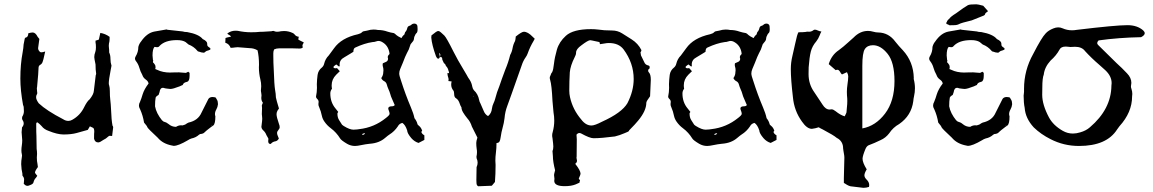

<svg xmlns="http://www.w3.org/2000/svg" viewBox="-20 -669 5394 898"><path d="M108.4 200.2Q98.6 200.2 90.8 189.5Q90.8 186.5 91.8 184.6Q92.8 176.8 92.8 168Q91.8 160.2 85 152.3Q85 140.6 83.5 136.2Q80.6 127.4 79.1 98.6Q79.1 83 82 67.4L83 58.6L82 50.8Q80.1 44.9 80.1 34.2Q80.1 23.4 82 11.7Q84 -2 84 -12.7L81.1 -50.8L83 -73.2Q90.8 -82 90.8 -91.8Q90.8 -100.6 84 -110.4Q83 -112.3 83 -116.2Q83 -120.1 84 -123Q91.8 -135.3 91.8 -148.9Q91.8 -173.3 87.9 -177.2Q75.2 -247.1 75.2 -301.3Q75.2 -368.2 85.9 -424.3L88.9 -443.8Q88.9 -457.5 94.7 -482.9Q94.7 -488.8 98.6 -492.7Q112.3 -494.6 112.3 -513.2Q125 -517.1 132.8 -517.1Q146 -517.1 156.2 -496.6L164.1 -486.8L158.2 -443.8Q158.2 -434.1 167 -426.3Q169.9 -424.3 173.3 -424.3Q179.7 -424.3 191.4 -428.2Q182.6 -385.3 177.2 -374.5Q173.8 -368.7 167 -365Q160.2 -361.3 160.2 -350.1Q160.2 -333 153.3 -261.2L152.3 -257.3Q152.3 -247.6 153.3 -242.7Q154.3 -237.8 154.3 -233.9Q154.3 -230 151.6 -225.8Q148.9 -221.7 148.9 -213.9Q148.9 -203.1 161.1 -186Q197.8 -151.4 275.4 -111.3Q287.1 -103.5 299.8 -103.5Q308.6 -103.5 317.4 -108.4Q355.5 -129.4 374 -168.5Q387.7 -195.8 399.4 -204.6Q418 -228 418.9 -243.7L427.7 -316.9Q429.7 -320.8 429.7 -324.7Q426.8 -342.3 426.8 -367.7Q420.9 -395.5 420.9 -401.9Q420.9 -413.6 425.8 -426.3Q428.7 -434.1 428.7 -447.8Q428.7 -462.4 426.8 -470.2V-479Q431.6 -480 435.3 -481.4Q439 -482.9 442.4 -483.9L449.2 -515.1Q473.1 -511.2 492.7 -496.6Q492.7 -480 491.7 -475.1Q488.8 -464.4 488.8 -454.6Q488.8 -449.7 489.7 -443.8Q490.7 -438 490.7 -423.3Q496.6 -411.6 496.6 -394Q496.6 -376.5 501.5 -361.8Q501.5 -358.9 497.6 -341.3Q488.8 -295.9 488.8 -279.8Q488.8 -273.9 490.7 -269Q493.7 -259.3 493.7 -242.7Q493.7 -218.3 495.6 -204.6Q498.5 -180.2 499.5 -154.8Q501 -108.4 506.3 -81.1Q509.3 -78.1 509.3 -73.2L504.4 -33.2H497.6Q496.6 -34.2 494.6 -34.2Q489.7 -34.2 484.9 -29.3Q476.1 -20.5 463.4 -14.6Q447.3 -2.9 439.5 -2.9Q423.8 -2.9 419.9 -20.5Q419.9 -49.8 420.9 -52.7Q420.9 -67.9 415.5 -71Q410.2 -74.2 400.4 -78.1L390.6 -61.5Q363.3 -53.7 338.4 -46.9Q313.5 -40 276.4 -40Q247.1 -40.5 208 -56.6Q186 -64 174.8 -79.1Q165.5 -89.4 155.3 -96.7Q149.4 -96.7 149.4 -88.9Q149.4 -43.9 150.4 -32.2Q150.4 4.4 151.4 27.3Q153.3 39.1 153.3 50.8L152.3 67.4Q152.3 85 155.3 97.7L157.2 112.3Q143.6 130.4 143.6 138.7Q143.6 140.6 154.3 153.3L148.4 162.1Q139.6 170.9 136.7 183.6Q135.3 191.9 119.1 197.3Q113.3 200.2 108.4 200.2Z M972.7 -80.1 971.7 -81.1H968.8L970.2 -80.1ZM792.5 13.2 784.7 11.7Q741.2 3.4 717.8 -24.9Q672.4 -66.9 669.4 -73.7Q666.5 -80.6 664.8 -82Q663.1 -83.5 653.8 -95.7Q648.4 -128.4 636.2 -155.8Q629.9 -166.5 629.9 -175.8Q629.9 -184.1 634.8 -192.4Q642.1 -210 647 -227.5Q654.8 -252.4 674.8 -278.3Q673.3 -289.1 661.6 -297.1Q649.9 -305.2 645.5 -318.8Q636.2 -335.4 631.6 -352.3Q627 -369.1 616.2 -382.8Q611.3 -388.2 611.3 -395Q611.3 -399.4 614.3 -404.8Q627 -425.3 627 -449.7Q630.9 -464.4 639.2 -474.1Q667 -515.1 702.6 -521.5L758.3 -531.2Q761.2 -531.2 762.7 -529.8L834 -522Q843.3 -519 855.5 -519Q909.7 -509.3 928.2 -486.3Q949.2 -476.6 949.2 -464.4V-460.4Q949.2 -453.1 956.8 -448.7Q964.4 -444.3 964.4 -439.9Q964.4 -436 954.8 -433.3Q945.3 -430.7 943.4 -429.2Q937.5 -423.8 934.1 -422.4Q923.3 -422.4 908.2 -428.2H906.2L903.3 -431.2Q886.2 -451.7 861.8 -460.9L848.1 -472.2Q834 -481.4 807.6 -481.4Q752 -481.4 726.1 -454.1Q722.7 -448.2 713.9 -448.2Q709 -448.2 702.6 -449.7Q693.4 -439.9 693.4 -409.7L695.3 -388.7L696.8 -385.7L695.3 -380.4Q695.3 -375 698.2 -375Q701.2 -372.1 701.9 -370.1Q702.6 -368.2 705.1 -365.5Q707.5 -362.8 707.5 -353L706.1 -346.2L715.3 -342.3Q741.2 -329.6 776.9 -329.6L783.2 -330.1Q796.9 -330.6 816.9 -330.6L849.6 -328.1L860.4 -333.5Q864.7 -330.6 866.7 -328.1V-314.5Q866.7 -289.6 855.5 -286.6L852.5 -285.6Q838.9 -282.7 835.4 -273.4Q835.4 -272 834 -271.2Q832.5 -270.5 828.6 -269Q824.7 -267.6 820.3 -265.1Q789.1 -252.9 776.9 -252.9Q770.5 -252.9 764.4 -254.2Q758.3 -255.4 755.1 -255.4Q752 -255.4 749 -256.8Q746.1 -258.3 741.2 -258.3Q729 -258.3 726.1 -237.8L721.7 -225.1Q712.4 -220.7 708 -212.9Q705.1 -197.8 705.1 -171.9Q710.9 -139.2 738.3 -105.5Q739.7 -105.5 742.2 -102.8Q744.6 -100.1 746.1 -100.1Q758.3 -97.2 767.6 -89.4Q783.2 -75.7 803.2 -75.7Q814.9 -83 826.7 -83Q830.6 -83 834 -82.5Q846.2 -85 854 -91.8L861.8 -95.7Q906.7 -105.5 922.4 -142.1L954.6 -206.1Q960.4 -215.3 974.6 -215.3Q979.5 -215.3 984.9 -214.1Q990.2 -212.9 991 -209.5Q991.7 -206.1 994.6 -203.1Q999.5 -194.8 999.5 -181.6Q998 -168 991.7 -157Q985.4 -146 985.4 -135.3Q985.4 -129.9 987.3 -125.5Q987.3 -90.8 978 -82.5Q972.7 -78.1 966.8 -74.7Q942.4 -56.2 937.5 -50.8Q931.6 -43 916 -42L911.1 -39.1Q896 -25.4 876 -21.5Q866.7 -18.6 858.9 -13.2Q814 13.2 792.5 13.2Z M1245.1 4.4Q1234.4 4.4 1234.4 -9.3Q1234.4 -15.1 1235.4 -19.5L1234.4 -22.5Q1230 -29.3 1226.1 -37.1Q1221.2 -50.3 1211.9 -58.6Q1202.6 -66.9 1202.6 -77.1Q1202.6 -79.1 1203.4 -82.5Q1204.1 -85.9 1204.3 -90.6Q1204.6 -95.2 1205.6 -100.8Q1206.5 -106.4 1206.5 -113.3Q1206.5 -120.6 1205.6 -125.7Q1204.6 -130.9 1204.6 -135.3L1205.6 -164.1L1204.6 -175.3Q1204.6 -176.8 1205.6 -179Q1206.5 -181.2 1207.5 -183.6Q1208.5 -186 1209.5 -188.5Q1202.1 -198.2 1202.1 -210.9L1203.1 -223.1Q1203.1 -226.6 1202.4 -229.5Q1201.7 -232.4 1201.7 -234.9Q1201.7 -237.3 1200.9 -239.5Q1200.2 -241.7 1200.2 -244.1L1201.7 -265.6Q1201.7 -281.7 1197.8 -297.4Q1190.9 -325.2 1190.9 -354.5L1191.4 -366.2Q1191.4 -403.3 1184.6 -433.6Q1167 -443.8 1147.5 -443.8L1091.8 -448.2L1080.6 -447.3Q1068.4 -445.3 1058.6 -445.3Q1051.8 -463.9 1033.7 -469.2Q1033.7 -482.4 1034.7 -491.2Q1038.1 -493.2 1060.5 -497.6Q1057.6 -502.9 1051.3 -505.9Q1044.9 -508.8 1043 -512.2Q1060.1 -525.4 1081.1 -525.4L1091.8 -524.9Q1123 -518.1 1154.3 -518.1L1177.2 -518.6Q1194.3 -520.5 1210.9 -520.5L1250 -522.9Q1251 -523.9 1252.9 -523.9Q1254.9 -523.9 1256.6 -524.2Q1258.3 -524.4 1259.8 -524.4Q1267.6 -520.5 1274.9 -520.5Q1285.2 -520.5 1293.9 -522.9L1308.6 -523.9Q1329.6 -523.9 1349.1 -514.6Q1350.1 -513.7 1352.1 -512.9Q1354 -512.2 1357.9 -507.8Q1364.3 -498.5 1377.4 -497.1L1375 -484.4Q1381.3 -480 1387.9 -477.1Q1394.5 -474.1 1400.9 -470.7Q1397 -464.4 1394.5 -458Q1394.5 -454.1 1395.3 -451.2Q1396 -448.2 1396 -446.3Q1389.6 -441.9 1382.8 -441.9Q1363.8 -441.9 1348.1 -442.9H1285.2Q1272.9 -442.9 1262.2 -438Q1258.3 -429.7 1258.3 -420.4V-407.7Q1258.3 -376 1260.3 -343.8Q1262.7 -271 1266.6 -248.5Q1270 -231 1270.5 -212.9Q1272.9 -200.2 1284.7 -161.6Q1283.2 -160.2 1282 -157.5Q1280.8 -154.8 1278.3 -152.3Q1273.4 -144 1273.4 -135.3Q1273.4 -121.6 1284.7 -89.4Q1288.1 -81.5 1288.1 -74.2Q1288.1 -67.4 1282 -60.8Q1275.9 -54.2 1275.9 -46.9Q1275.9 -41.5 1278.3 -35.9Q1280.8 -30.3 1283.2 -23.4Q1283.2 -22 1284.2 -21Q1278.3 -10.3 1269 -8.3Q1254.9 -6.3 1247.1 3.4Q1246.6 4.4 1245.1 4.4Z M1640.6 13.7Q1620.6 13.7 1603 3.4Q1575.2 -13.2 1570.8 -21.5Q1553.2 -49.8 1527.8 -68.8Q1509.8 -82 1497.1 -100.6Q1488.3 -113.3 1485.4 -127.4Q1481.4 -147.9 1472.7 -168Q1469.2 -174.3 1469.2 -182.1L1470.2 -192.4Q1470.2 -200.7 1462.9 -207Q1458 -211.4 1458 -217.3Q1462.4 -237.8 1462.4 -258.3L1461.9 -275.4Q1462.4 -296.9 1465.3 -318.4Q1468.3 -339.8 1485.8 -353.5Q1493.7 -360.4 1496.1 -371.1Q1501.5 -393.6 1517.6 -409.7Q1522.5 -415.5 1542.5 -443.4Q1576.7 -491.7 1653.8 -508.8Q1667.5 -512.2 1672.9 -518.1Q1675.3 -521 1679.7 -522.5L1697.3 -525.9Q1712.4 -530.8 1727.5 -530.8Q1737.8 -530.8 1747.6 -528.8Q1771 -528.8 1792.5 -521Q1806.6 -516.6 1821.8 -514.2Q1826.2 -512.7 1834 -504.9Q1841.8 -498.5 1851.6 -494.1L1857.4 -490.7Q1861.8 -496.6 1862.5 -498.8Q1863.3 -501 1871.1 -507.3Q1875 -522 1878.4 -522Q1883.3 -529.8 1885 -537.8Q1886.7 -545.9 1895 -548.3Q1899.4 -549.3 1903.3 -552.7Q1909.2 -558.6 1917.5 -558.6Q1925.8 -558.6 1930.2 -552.7Q1933.1 -549.3 1933.1 -532.7Q1933.1 -518.1 1928.2 -514.4Q1923.3 -510.7 1917.5 -496.1Q1916.5 -490.2 1915.5 -484.1Q1914.6 -478 1903.3 -465.8Q1899.4 -461.9 1898.4 -456.5Q1893.1 -437 1882.8 -419.9Q1875.5 -406.2 1864.3 -376Q1858.4 -360.4 1851.6 -345.7Q1847.2 -335.4 1847.2 -324.7Q1847.2 -315.4 1856.9 -288.1Q1876.5 -226.6 1901.9 -166.5Q1913.6 -139.6 1918.5 -116.2Q1929.2 -103 1932.6 -88.4Q1932.6 -85.9 1939 -81.1Q1950.7 -71.8 1954.6 -56.6Q1950.7 -54.2 1950.7 -51.8Q1952.6 -43 1964.8 -36.1V-14.6L1937.5 -0.5Q1918.5 -6.3 1903.8 -22.9Q1884.8 -45.4 1884.3 -59.1Q1876 -85 1861.8 -94.2Q1847.2 -90.8 1840.8 -78.1Q1824.7 -54.2 1801.8 -40Q1795.4 -36.1 1781.7 -24.4Q1753.4 0.5 1709 3.4Q1689.9 5.4 1670.4 9.5Q1650.9 13.7 1640.6 13.7ZM1633.3 -62.5Q1637.2 -62.5 1641.1 -63Q1645 -63.5 1649.7 -63.5Q1654.3 -63.5 1659.7 -64.9Q1730.5 -72.8 1785.6 -117.7Q1802.2 -130.4 1802.2 -136.7Q1802.2 -143.1 1797.9 -153.8Q1795.9 -158.2 1795.9 -161.6Q1795.9 -171.9 1813.5 -171.9Q1822.3 -171.9 1826.2 -177.7L1822.3 -186.5Q1814 -206.5 1812.5 -209Q1808.1 -218.3 1805.7 -228Q1802.2 -240.7 1796.4 -252.9Q1792 -262.7 1789.1 -273.7Q1786.1 -284.7 1776.9 -289.3Q1767.6 -293.9 1763.2 -303.7Q1772.5 -316.9 1772.5 -330.1L1773.4 -340.3Q1773.4 -350.1 1770.5 -358.9Q1769.5 -361.8 1769.5 -365.2L1770.5 -373Q1775.9 -375.5 1785.4 -379.6Q1794.9 -383.8 1794.9 -394.5Q1793.5 -397.9 1793.5 -401.4Q1793.5 -408.7 1800.3 -414.6Q1801.8 -415.5 1801.8 -419.4Q1796.4 -458.5 1763.2 -474.6Q1756.8 -477.5 1750.5 -477.5Q1745.6 -477.5 1740.2 -475.6Q1731 -472.2 1722.2 -472.2Q1685.1 -466.8 1642.1 -446.8Q1632.8 -443.4 1632.8 -426.8Q1625.5 -422.9 1618.7 -418Q1604.5 -408.7 1590.3 -400.9Q1568.4 -389.6 1568.4 -367.2L1568.8 -361.3Q1568.8 -359.9 1567.6 -359.1Q1566.4 -358.4 1565.9 -357.4L1552.7 -367.7Q1539.6 -358.9 1539.6 -355.5Q1539.6 -349.6 1549.8 -349.6Q1552.2 -349.6 1553.7 -350.1Q1555.2 -350.6 1556.2 -350.6L1569.3 -335.9L1552.2 -319.3Q1531.2 -297.9 1531.2 -270Q1531.2 -262.2 1532.7 -253.4H1532.2Q1524.9 -243.7 1524.9 -231.9Q1524.9 -190.4 1549.3 -161.6L1562 -145.5Q1559.6 -141.6 1558.8 -140.6Q1558.1 -139.6 1558.1 -138.2Q1558.1 -119.6 1565.9 -107.4Q1575.7 -93.3 1579.6 -85.9Q1582 -83.5 1584 -82.3Q1585.9 -81.1 1587.9 -79.6Q1615.2 -62.5 1633.3 -62.5ZM1677.7 -38.6Q1684.1 -38.6 1687.5 -46.4Q1674.3 -44.4 1672.9 -39.6Q1675.3 -38.6 1677.7 -38.6Z M2193.4 -217.8 2194.3 -219.2Q2193.4 -220.7 2192.4 -220.7L2191.9 -218.8ZM2218.8 202.1H2216.8Q2208.5 198.7 2208.5 185.1Q2208.5 178.2 2208 172.4L2209 112.8Q2213.9 102.1 2213.9 91.8Q2213.9 81.5 2209 70.8Q2208.5 67.9 2208.5 63.5Q2210.9 52.7 2210.9 42.5Q2210.9 34.7 2209.5 27.3Q2207.5 13.7 2207.5 -0.5Q2207.5 -9.3 2212.9 -25.4Q2188 -74.7 2187 -77.1Q2180.2 -99.6 2165.5 -115.7L2154.3 -130.4Q2152.8 -133.3 2150.9 -135.7Q2138.2 -153.3 2138.2 -167Q2133.3 -174.3 2130.4 -183.6Q2124.5 -202.6 2112.8 -209.5Q2104 -213.9 2104 -231Q2103.5 -241.7 2101.1 -244.6Q2090.3 -257.3 2090.3 -273.4Q2090.3 -280.3 2092.3 -288.1L2077.1 -290Q2078.1 -293.5 2078.1 -297.4Q2078.1 -302.2 2075.2 -310.5Q2072.8 -316.9 2072.8 -327.6L2080.6 -326.7L2078.6 -336.4L2077.6 -337.9Q2075.2 -351.6 2065.4 -360.8V-361.3Q2062 -371.6 2056.6 -373L2048.8 -389.6Q2048.3 -397.9 2046.6 -400.1Q2044.9 -402.3 2038.1 -402.3Q2039.6 -408.7 2039.6 -413.6Q2039.6 -417 2033.7 -421.9L2037.6 -402.3Q2033.7 -394.5 2029.8 -394.5Q2024.4 -394.5 2019 -406.2Q2000 -459 1997.1 -493.2Q1997.1 -496.1 1997.6 -498.5Q1998 -501 1998 -503.4Q2022.5 -523.9 2028.8 -523.9Q2035.6 -523.9 2042 -517.6L2058.1 -502.9Q2068.4 -492.7 2101.1 -427.2Q2121.6 -386.7 2145 -348.6Q2154.3 -334 2162.6 -318.8Q2168.9 -306.2 2177.2 -294.9Q2186 -280.8 2189 -263.2Q2190.9 -253.9 2196.3 -247.1Q2215.8 -229.5 2221.2 -200.7Q2221.7 -194.8 2227.5 -184.1L2242.2 -150.4Q2248.5 -133.8 2262.7 -126Q2278.8 -139.2 2280.8 -161.1Q2282.7 -174.8 2288.1 -185.8Q2293.5 -196.8 2296.4 -208.5Q2303.7 -237.8 2315.4 -265.6Q2321.8 -282.7 2327.6 -300.8Q2335 -321.8 2343.3 -343.3Q2357.4 -376.5 2366.2 -412.1Q2374.5 -426.8 2377.4 -444.1Q2380.4 -461.4 2388.7 -476.6Q2390.6 -481 2391.6 -491.7Q2391.6 -495.1 2392.1 -498Q2419.9 -520.5 2430.2 -520.5Q2448.7 -520.5 2471.2 -497.1L2481 -487.8L2475.6 -477.5Q2459 -450.2 2447.8 -418.5Q2444.3 -408.7 2438.5 -400.9Q2426.8 -384.3 2420.4 -364.3L2372.1 -227.5Q2362.8 -200.2 2352.5 -173.3Q2342.3 -146.5 2339.8 -116.7Q2336.9 -92.8 2331.1 -72.8Q2325.2 -52.7 2321.3 -25.4Q2319.8 -13.7 2316.2 -7.1Q2312.5 -0.5 2302.2 0Q2302.2 23.9 2299.3 46.4Q2296.9 64 2296.9 82.5L2297.9 102.5Q2297.9 144 2294.9 182.1L2280.3 199.7Q2225.1 202.1 2218.8 202.1ZM2072.8 -327.6H2071.8L2072.8 -328.1Z M2621.1 201.7Q2572.3 201.7 2572.3 176.8L2573.2 167.5L2571.3 149.4Q2571.3 145.5 2576.2 127.4Q2565.9 86.9 2565.9 61L2564 37.1Q2567.9 29.8 2567.9 16.1Q2567.9 7.8 2564 -23.4Q2562.5 -28.8 2562.5 -36.1Q2562.5 -43.5 2564.9 -50.8Q2572.3 -78.1 2572.3 -105Q2572.3 -124 2568.8 -143.6L2564 -196.8Q2560.5 -271 2553.2 -294.9Q2551.3 -300.3 2551.3 -305.2Q2551.3 -309.6 2553.2 -312.7Q2555.2 -315.9 2555.7 -318.8Q2557.6 -326.2 2562.5 -331.5Q2567.9 -341.8 2571 -371.1Q2574.2 -400.4 2584.7 -436.8Q2595.2 -473.1 2626.5 -501.5Q2660.6 -532.7 2744.1 -532.7Q2760.7 -532.7 2776.9 -530.8Q2804.7 -526.4 2842.3 -526.4Q2868.7 -526.4 2890.1 -512.7Q2911.6 -499 2934.1 -484.9Q2964.4 -465.8 2980 -434.6Q2980 -429.7 2975.6 -424.3Q2975.6 -420.9 2978 -409.7L2992.7 -379.4Q2997.6 -365.7 3012.2 -362.8Q3018.6 -361.8 3018.6 -354.5Q3018.6 -346.2 3014.2 -346.2Q3011.2 -342.8 3011.2 -336.4L3014.6 -330.6Q3023.9 -321.8 3023.9 -295.9L3020.5 -218.8Q3002.9 -195.3 3002.9 -188.5Q3002.9 -150.9 2964.8 -105Q2954.1 -91.3 2922.4 -59.1Q2922.4 -54.7 2914.6 -51.8Q2906.7 -48.8 2899.4 -45.4Q2877.9 -36.1 2856 -30.8Q2792.5 -22.5 2755.9 -22.5Q2738.3 -22.5 2697.8 -44.9Q2693.4 -46.9 2689.9 -46.9Q2682.6 -46.9 2676.3 -39.1L2677.7 -17.6Q2677.7 60.1 2677 63Q2676.3 65.9 2676.3 69.3Q2676.3 72.3 2677.5 75.9Q2678.7 79.6 2678.7 83Q2678.7 90.8 2670.4 97.2Q2695.3 128.4 2695.3 144Q2695.3 147.5 2687 166Q2687 169.4 2691.9 172.4Q2692.9 173.3 2692.9 174.8L2690.4 182.6L2690.9 185.1L2672.4 193.4Q2652.3 201.7 2621.1 201.7ZM2746.6 -82Q2761.7 -82 2796.4 -100.1Q2888.2 -141.6 2914.6 -186.5Q2943.8 -243.7 2943.8 -299.3Q2943.8 -374 2896.5 -438Q2874 -467.8 2827.6 -467.8Q2817.4 -467.8 2807.4 -465.6Q2797.4 -463.4 2786.1 -462.4L2783.7 -472.2Q2754.4 -478 2749.5 -479.5Q2744.6 -481 2740.7 -481Q2730.5 -481 2699.2 -457Q2674.3 -439.5 2674.3 -422.9Q2674.3 -412.6 2668 -401.9Q2647.5 -361.3 2645 -330.6Q2642.6 -289.1 2642.6 -245.1Q2642.6 -229.5 2646 -214.4Q2658.7 -156.7 2698.7 -109.9Q2719.7 -82 2746.6 -82Z M3287.6 13.7Q3267.6 13.7 3250 3.4Q3222.2 -13.2 3217.8 -21.5Q3200.2 -49.8 3174.8 -68.8Q3156.7 -82 3144 -100.6Q3135.3 -113.3 3132.3 -127.4Q3128.4 -147.9 3119.6 -168Q3116.2 -174.3 3116.2 -182.1L3117.2 -192.4Q3117.2 -200.7 3109.9 -207Q3105 -211.4 3105 -217.3Q3109.4 -237.8 3109.4 -258.3L3108.9 -275.4Q3109.4 -296.9 3112.3 -318.4Q3115.2 -339.8 3132.8 -353.5Q3140.6 -360.4 3143.1 -371.1Q3148.4 -393.6 3164.6 -409.7Q3169.4 -415.5 3189.5 -443.4Q3223.6 -491.7 3300.8 -508.8Q3314.5 -512.2 3319.8 -518.1Q3322.3 -521 3326.7 -522.5L3344.2 -525.9Q3359.4 -530.8 3374.5 -530.8Q3384.8 -530.8 3394.5 -528.8Q3418 -528.8 3439.5 -521Q3453.6 -516.6 3468.8 -514.2Q3473.1 -512.7 3481 -504.9Q3488.8 -498.5 3498.5 -494.1L3504.4 -490.7Q3508.8 -496.6 3509.5 -498.8Q3510.3 -501 3518.1 -507.3Q3522 -522 3525.4 -522Q3530.3 -529.8 3532 -537.8Q3533.7 -545.9 3542 -548.3Q3546.4 -549.3 3550.3 -552.7Q3556.2 -558.6 3564.5 -558.6Q3572.8 -558.6 3577.1 -552.7Q3580.1 -549.3 3580.1 -532.7Q3580.1 -518.1 3575.2 -514.4Q3570.3 -510.7 3564.5 -496.1Q3563.5 -490.2 3562.5 -484.1Q3561.5 -478 3550.3 -465.8Q3546.4 -461.9 3545.4 -456.5Q3540 -437 3529.8 -419.9Q3522.5 -406.2 3511.2 -376Q3505.4 -360.4 3498.5 -345.7Q3494.1 -335.4 3494.1 -324.7Q3494.1 -315.4 3503.9 -288.1Q3523.4 -226.6 3548.8 -166.5Q3560.5 -139.6 3565.4 -116.2Q3576.2 -103 3579.6 -88.4Q3579.6 -85.9 3585.9 -81.1Q3597.7 -71.8 3601.6 -56.6Q3597.7 -54.2 3597.7 -51.8Q3599.6 -43 3611.8 -36.1V-14.6L3584.5 -0.5Q3565.4 -6.3 3550.8 -22.9Q3531.7 -45.4 3531.2 -59.1Q3522.9 -85 3508.8 -94.2Q3494.1 -90.8 3487.8 -78.1Q3471.7 -54.2 3448.7 -40Q3442.4 -36.1 3428.7 -24.4Q3400.4 0.5 3356 3.4Q3336.9 5.4 3317.4 9.5Q3297.9 13.7 3287.6 13.7ZM3280.3 -62.5Q3284.2 -62.5 3288.1 -63Q3292 -63.5 3296.6 -63.5Q3301.3 -63.5 3306.6 -64.9Q3377.4 -72.8 3432.6 -117.7Q3449.2 -130.4 3449.2 -136.7Q3449.2 -143.1 3444.8 -153.8Q3442.9 -158.2 3442.9 -161.6Q3442.9 -171.9 3460.4 -171.9Q3469.2 -171.9 3473.1 -177.7L3469.2 -186.5Q3460.9 -206.5 3459.5 -209Q3455.1 -218.3 3452.6 -228Q3449.2 -240.7 3443.4 -252.9Q3439 -262.7 3436 -273.7Q3433.1 -284.7 3423.8 -289.3Q3414.6 -293.9 3410.2 -303.7Q3419.4 -316.9 3419.4 -330.1L3420.4 -340.3Q3420.4 -350.1 3417.5 -358.9Q3416.5 -361.8 3416.5 -365.2L3417.5 -373Q3422.9 -375.5 3432.4 -379.6Q3441.9 -383.8 3441.9 -394.5Q3440.4 -397.9 3440.4 -401.4Q3440.4 -408.7 3447.3 -414.6Q3448.7 -415.5 3448.7 -419.4Q3443.4 -458.5 3410.2 -474.6Q3403.8 -477.5 3397.5 -477.5Q3392.6 -477.5 3387.2 -475.6Q3377.9 -472.2 3369.1 -472.2Q3332 -466.8 3289.1 -446.8Q3279.8 -443.4 3279.8 -426.8Q3272.5 -422.9 3265.6 -418Q3251.5 -408.7 3237.3 -400.9Q3215.3 -389.6 3215.3 -367.2L3215.8 -361.3Q3215.8 -359.9 3214.6 -359.1Q3213.4 -358.4 3212.9 -357.4L3199.7 -367.7Q3186.5 -358.9 3186.5 -355.5Q3186.5 -349.6 3196.8 -349.6Q3199.2 -349.6 3200.7 -350.1Q3202.1 -350.6 3203.1 -350.6L3216.3 -335.9L3199.2 -319.3Q3178.2 -297.9 3178.2 -270Q3178.2 -262.2 3179.7 -253.4H3179.2Q3171.9 -243.7 3171.9 -231.9Q3171.9 -190.4 3196.3 -161.6L3209 -145.5Q3206.5 -141.6 3205.8 -140.6Q3205.1 -139.6 3205.1 -138.2Q3205.1 -119.6 3212.9 -107.4Q3222.7 -93.3 3226.6 -85.9Q3229 -83.5 3231 -82.3Q3232.9 -81.1 3234.9 -79.6Q3262.2 -62.5 3280.3 -62.5ZM3324.7 -38.6Q3331.1 -38.6 3334.5 -46.4Q3321.3 -44.4 3319.8 -39.6Q3322.3 -38.6 3324.7 -38.6Z M4013.2 -68.4Q4075.2 -79.6 4119.4 -137.7Q4163.6 -195.8 4163.6 -290Q4163.6 -377.4 4131.3 -417.5Q4099.1 -457.5 4063 -457.5Q4037.1 -457.5 4025.1 -439.7Q4013.2 -421.9 4013.2 -361.3ZM4018.1 209.5 3964.8 203.1Q3951.7 203.1 3932.6 189.9L3926.8 186.5V164.1Q3929.2 87.9 3929.2 68.4Q3929.2 62.5 3928.7 59.8Q3928.2 57.1 3927.2 50.3Q3926.3 43.5 3924.8 36.1Q3923.3 28.8 3923.3 24.9Q3923.3 -3.9 3901.4 -19.5L3893.1 -24.4Q3879.9 -36.1 3828.1 -63.5Q3818.4 -67.9 3809.1 -73.7Q3793.9 -68.4 3777.3 -66.4Q3754.4 -66.4 3731.4 -99.6Q3694.3 -150.4 3688.5 -214.8Q3678.7 -298.3 3678.7 -345.7Q3678.7 -376.5 3686 -406.7Q3693.4 -437 3699.7 -467.3Q3708 -507.8 3714.4 -518.1Q3735.8 -518.1 3747.1 -519.5Q3752.9 -521 3759.3 -521L3763.2 -520.5Q3774.9 -520.5 3783.7 -527.3Q3787.1 -530.3 3791.5 -530.3Q3796.9 -530.3 3804.7 -526.6Q3812.5 -522.9 3821.8 -521.5Q3816.9 -513.2 3814 -504.4Q3807.1 -486.8 3797.9 -475.6Q3778.8 -453.6 3772.2 -427.5Q3765.6 -401.4 3762.2 -354L3761.7 -322.3Q3761.7 -275.4 3788.1 -238.3Q3799.8 -219.7 3812.5 -201.7Q3819.8 -191.4 3826.9 -179.9Q3834 -168.5 3842.3 -162.6Q3850.6 -156.7 3859.9 -156.7L3869.6 -157.7Q3877 -157.7 3888.2 -148.9Q3911.1 -130.4 3930.7 -125Q3938.5 -140.1 3939 -143.1Q3939.5 -154.8 3941.2 -168.2Q3942.9 -181.6 3942.9 -197.3Q3942.9 -209.5 3941.4 -222.7L3940.9 -239.3Q3940.9 -256.3 3943.8 -275.1Q3946.8 -293.9 3947.3 -312Q3947.3 -319.3 3941.4 -331.5L3918 -320.8Q3913.1 -325.2 3910.2 -331.1Q3903.8 -342.8 3896.5 -342.8Q3893.1 -342.8 3888.7 -340.8L3856 -369.1Q3869.1 -411.6 3902.8 -434.1Q3925.3 -450.7 3945.8 -469.7Q3970.2 -490.7 3972.7 -493.7Q4002.4 -524.4 4039.6 -524.4Q4051.8 -524.4 4064 -520.8Q4076.2 -517.1 4087.9 -517.1Q4136.7 -516.1 4167.5 -474.1Q4184.1 -453.1 4202.6 -434.1Q4252.4 -379.9 4253.9 -303.7L4253.4 -300.3Q4259.3 -277.8 4259.3 -256.3Q4259.3 -237.3 4254.9 -218.3Q4252.4 -207.5 4251.5 -195.8Q4242.7 -128.4 4185.5 -88.9Q4157.2 -73.2 4138.7 -45.4Q4122.1 -23.9 4098.6 -13.7Q4070.8 0 4042 10.7Q4033.2 15.1 4027.8 27.8Q4014.6 59.6 4014.2 73.2Q4014.2 91.8 4033.7 123Q4022.9 141.1 4022.9 150.9Q4022.9 160.6 4032.7 170.4Q4045.4 182.6 4045.4 196.8Q4045.4 201.2 4044.4 205.1Q4031.7 209.5 4018.1 209.5Z M4687 -80.1 4686 -81.1H4683.1L4684.6 -80.1ZM4506.8 13.2 4499 11.7Q4455.6 3.4 4432.1 -24.9Q4386.7 -66.9 4383.8 -73.7Q4380.9 -80.6 4379.2 -82Q4377.4 -83.5 4368.2 -95.7Q4362.8 -128.4 4350.6 -155.8Q4344.2 -166.5 4344.2 -175.8Q4344.2 -184.1 4349.1 -192.4Q4356.4 -210 4361.3 -227.5Q4369.1 -252.4 4389.2 -278.3Q4387.7 -289.1 4376 -297.1Q4364.3 -305.2 4359.9 -318.8Q4350.6 -335.4 4345.9 -352.3Q4341.3 -369.1 4330.6 -382.8Q4325.7 -388.2 4325.7 -395Q4325.7 -399.4 4328.6 -404.8Q4341.3 -425.3 4341.3 -449.7Q4345.2 -464.4 4353.5 -474.1Q4381.3 -515.1 4417 -521.5L4472.7 -531.2Q4475.6 -531.2 4477.1 -529.8L4548.3 -522Q4557.6 -519 4569.8 -519Q4624 -509.3 4642.6 -486.3Q4663.6 -476.6 4663.6 -464.4V-460.4Q4663.6 -453.1 4671.1 -448.7Q4678.7 -444.3 4678.7 -439.9Q4678.7 -436 4669.2 -433.3Q4659.7 -430.7 4657.7 -429.2Q4651.9 -423.8 4648.4 -422.4Q4637.7 -422.4 4622.6 -428.2H4620.6L4617.7 -431.2Q4600.6 -451.7 4576.2 -460.9L4562.5 -472.2Q4548.3 -481.4 4522 -481.4Q4466.3 -481.4 4440.4 -454.1Q4437 -448.2 4428.2 -448.2Q4423.3 -448.2 4417 -449.7Q4407.7 -439.9 4407.7 -409.7L4409.7 -388.7L4411.1 -385.7L4409.7 -380.4Q4409.7 -375 4412.6 -375Q4415.5 -372.1 4416.3 -370.1Q4417 -368.2 4419.4 -365.5Q4421.9 -362.8 4421.9 -353L4420.4 -346.2L4429.7 -342.3Q4455.6 -329.6 4491.2 -329.6L4497.6 -330.1Q4511.2 -330.6 4531.2 -330.6L4564 -328.1L4574.7 -333.5Q4579.1 -330.6 4581.1 -328.1V-314.5Q4581.1 -289.6 4569.8 -286.6L4566.9 -285.6Q4553.2 -282.7 4549.8 -273.4Q4549.8 -272 4548.3 -271.2Q4546.9 -270.5 4543 -269Q4539.1 -267.6 4534.7 -265.1Q4503.4 -252.9 4491.2 -252.9Q4484.9 -252.9 4478.8 -254.2Q4472.7 -255.4 4469.5 -255.4Q4466.3 -255.4 4463.4 -256.8Q4460.4 -258.3 4455.6 -258.3Q4443.4 -258.3 4440.4 -237.8L4436 -225.1Q4426.8 -220.7 4422.4 -212.9Q4419.4 -197.8 4419.4 -171.9Q4425.3 -139.2 4452.6 -105.5Q4454.1 -105.5 4456.5 -102.8Q4459 -100.1 4460.4 -100.1Q4472.7 -97.2 4481.9 -89.4Q4497.6 -75.7 4517.6 -75.7Q4529.3 -83 4541 -83Q4544.9 -83 4548.3 -82.5Q4560.5 -85 4568.4 -91.8L4576.2 -95.7Q4621.1 -105.5 4636.7 -142.1L4668.9 -206.1Q4674.8 -215.3 4689 -215.3Q4693.8 -215.3 4699.2 -214.1Q4704.6 -212.9 4705.3 -209.5Q4706.1 -206.1 4709 -203.1Q4713.9 -194.8 4713.9 -181.6Q4712.4 -168 4706.1 -157Q4699.7 -146 4699.7 -135.3Q4699.7 -129.9 4701.7 -125.5Q4701.7 -90.8 4692.4 -82.5Q4687 -78.1 4681.2 -74.7Q4656.7 -56.2 4651.9 -50.8Q4646 -43 4630.4 -42L4625.5 -39.1Q4610.4 -25.4 4590.3 -21.5Q4581.1 -18.6 4573.2 -13.2Q4528.3 13.2 4506.8 13.2ZM4410.2 -555.7Q4406.7 -556.2 4405.8 -559.6Q4405.8 -562.5 4406.2 -564L4407.7 -564.9Q4411.6 -576.2 4418.9 -580.1Q4424.8 -590.3 4451.7 -606.9Q4491.2 -636.2 4507.3 -645Q4515.6 -648.9 4546.4 -648.9Q4554.2 -648.9 4578.6 -642.1Q4582 -639.2 4595.7 -623L4601.1 -616.7Q4596.2 -613.3 4591.6 -609.4Q4586.9 -605.5 4586.9 -601.6Q4586.9 -599.6 4581.1 -596.2Q4570.3 -591.8 4524.9 -573.7Q4475.6 -562 4466.1 -556.6Q4456.5 -551.3 4442.4 -551.3L4420.9 -550.8Q4412.6 -555.7 4410.2 -555.7Z M5026.4 13.7Q4955.6 13.7 4893.6 -18.1Q4848.1 -41 4814.9 -73.2Q4775.9 -115.7 4772.5 -164.6Q4767.6 -188 4767.6 -221.7Q4767.6 -226.1 4768.6 -230.5Q4769.5 -234.9 4769.5 -239.7V-253.9Q4769.5 -340.3 4812.5 -417Q4851.6 -493.2 4870.6 -512.7Q4883.3 -526.9 4906.7 -536.1Q4918.5 -541 4929.7 -541Q4939.9 -541 4949.7 -536.6Q4970.7 -527.3 4994.1 -527.3Q5004.4 -527.3 5015.6 -529.3Q5197.8 -551.3 5252.9 -551.3Q5298.8 -551.3 5326.7 -526.9Q5334 -520 5334 -513.7Q5334 -503.9 5316.9 -495.1Q5212.9 -493.2 5118.2 -480Q5111.8 -473.1 5111.8 -468.3Q5111.8 -461.9 5117.2 -457.5L5202.1 -374Q5227.1 -351.6 5251 -326.2Q5271.5 -305.2 5271.5 -281.2L5269.5 -265.1Q5269.5 -259.3 5272 -252.9Q5275.9 -241.2 5275.9 -229.5Q5275.9 -223.6 5274.9 -217.8Q5274.9 -143.6 5215.8 -78.6Q5210 -71.3 5205.1 -64Q5156.2 13.7 5026.4 13.7ZM4998 -44.4Q5014.2 -44.4 5031.7 -49.8Q5059.6 -57.6 5077.6 -73.7Q5176.8 -158.2 5178.2 -268.1L5179.2 -280.3Q5179.2 -313 5149.4 -340.8L5121.1 -366.2Q5085 -397 5054.7 -430.2Q5040 -450.2 5007.8 -450.2L4986.8 -449.2Q4981.4 -449.2 4976.8 -450.2Q4972.2 -451.2 4964.8 -451.2Q4942.4 -451.2 4935.5 -437Q4920.4 -409.2 4893.6 -385.7Q4865.7 -355 4861.8 -320.3Q4855 -304.2 4855 -259.3L4854.5 -225.6Q4854.5 -179.2 4886.2 -119.6Q4906.2 -82.5 4950.7 -57.1Q4972.7 -44.4 4998 -44.4Z"/></svg>

Font: Kurland
Style: Regular
Weight: 400
Designer: GGBot
Version: 0.22